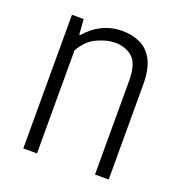

<svg xmlns="http://www.w3.org/2000/svg" viewBox="-105 -640 687 731"><g transform="rotate(20 238.0 -275.0)"><path d="M67.5 0V-541.5H115L119.5 -480H124Q151.5 -513 188.8 -531.2Q226 -549.5 270 -549.5Q310.5 -549.5 343 -534.2Q375.5 -519 394.5 -482.8Q413.5 -446.5 413.5 -383.5V0H358V-380.5Q358 -447.5 330.5 -472.8Q303 -498 258.5 -498Q226.5 -498 187.2 -480.2Q148 -462.5 123 -417.5V0Z"/></g></svg>

Font: Encode Sans Condensed Light
Style: Regular
Weight: 300
Width: 3
Designer: Multiple Designers
Foundry: Impallari Type
Version: Version 3.000; ttfautohint (v1.8.3) -l 8 -r 50 -G 200 -x 14 